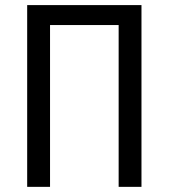

<svg xmlns="http://www.w3.org/2000/svg" viewBox="-20 -726 655 746"><path d="M529.7 0H441V-628.7H174.4V0H85.6V-706.2H529.7Z"/></svg>

Font: Fira Code Fixed
Style: Regular
Weight: 400
Monospace: yes
Designer: Carrois Corporate, Edenspiekermann AG, Nikita Prokopov
Foundry: Carrois Corporate, Edenspiekermann AG, Nikita Prokopov
Version: Version 5.002